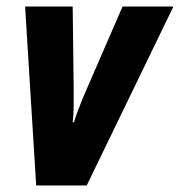

<svg xmlns="http://www.w3.org/2000/svg" viewBox="-20 -569 552 589"><path d="M91 0 57 -549H203L206 -298Q206 -275 206 -246.5Q206 -218 203 -194H207Q212 -212 220 -232Q228 -252 234 -268L356 -549H512L246 0Z"/></svg>

Font: Noto Sans Condensed ExtraBold
Style: Italic
Weight: 800
Width: 3
Italic angle: -12°
Designer: Monotype Design Team
Foundry: Monotype Imaging Inc.
Version: Version 2.013; ttfautohint (v1.8.4.7-5d5b)